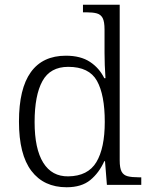

<svg xmlns="http://www.w3.org/2000/svg" viewBox="-20 -780 634 810"><path d="M261 10Q165 10 112.5 -59Q60 -128 60 -267Q60 -406 110 -475.5Q160 -545 258 -545Q320 -545 359.5 -519Q399 -493 420 -450H425Q423 -477 422 -505.5Q421 -534 421 -557V-655Q421 -689 413 -704Q405 -719 388.5 -723.5Q372 -728 346 -728H330V-760H485V-103Q485 -71 493 -56Q501 -41 518.5 -36.5Q536 -32 565 -32H576V0H431L423 -100H420Q398 -51 361 -20.5Q324 10 261 10ZM268 -36Q351 -37 386.5 -96Q422 -155 422 -266Q422 -380 389 -439Q356 -498 268 -498Q192 -498 159 -438Q126 -378 126 -265Q126 -152 162.5 -93.5Q199 -35 268 -36Z"/></svg>

Font: Noto Serif Kannada Light
Style: Regular
Weight: 300
Version: Version 2.003